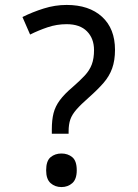

<svg xmlns="http://www.w3.org/2000/svg" viewBox="-20 -744 558 778"><path d="M190 -202V-220Q190 -258 197 -285.5Q204 -313 222.5 -338Q241 -363 273 -390Q304 -417 323.5 -438Q343 -459 352 -483Q361 -507 361 -541Q361 -588 332.5 -617Q304 -646 250 -646Q210 -646 173 -633.5Q136 -621 102 -604L71 -675Q111 -695 157 -709.5Q203 -724 250 -724Q341 -724 393.5 -676Q446 -628 446 -542Q446 -499 434.5 -467Q423 -435 399.5 -408Q376 -381 341 -350Q308 -321 290 -300.5Q272 -280 265 -260Q258 -240 258 -211V-202ZM229 14Q203 14 185 -2Q167 -18 167 -54Q167 -92 185 -107Q203 -122 229 -122Q255 -122 273 -107Q291 -92 291 -54Q291 -18 273 -2Q255 14 229 14Z"/></svg>

Font: hexkorean15
Style: Book
Weight: 400
Designer: Jelle Bosma - Monotype Design Team
Foundry: Monotype Imaging Inc.
Version: Version 2.003